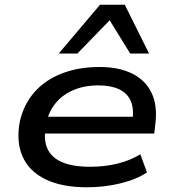

<svg xmlns="http://www.w3.org/2000/svg" viewBox="-20 -785 729 814"><path d="M349 9Q242 9 172.5 -25Q103 -59 75.5 -122Q48 -185 64 -270Q81 -344 127 -395.5Q173 -447 243.5 -474Q314 -501 402 -501Q484 -501 540.5 -473Q597 -445 623 -390.5Q649 -336 638 -254L634 -219H146L157 -290H567L541 -271Q549 -323 534.5 -356.5Q520 -390 485 -406.5Q450 -423 397 -423Q338 -423 291 -403Q244 -383 214 -345.5Q184 -308 174 -254V-249Q164 -193 181 -155Q198 -117 243 -97.5Q288 -78 363 -78Q423 -78 477 -91Q531 -104 575 -131L603 -54Q558 -24 490 -7.5Q422 9 349 9ZM229 -558 404 -765H509L612 -558H532L445 -699L308 -558Z"/></svg>

Font: Nunito Sans 10pt Expanded SemiBold
Style: Italic
Weight: 600
Width: 7
Italic angle: -9°
Designer: Vernon Adams
Foundry: Vernon Adams
Version: Version 3.101;gftools[0.9.27]